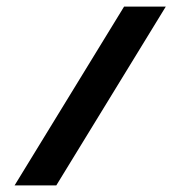

<svg xmlns="http://www.w3.org/2000/svg" viewBox="-20 -500 521 580"><path d="M24.1 60H150.1L480.8 -480H354.8Z"/></svg>

Font: Digital Distortion
Style: Obl
Weight: 400
Version: Version 1